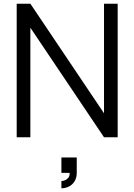

<svg xmlns="http://www.w3.org/2000/svg" viewBox="-20 -740 724 1035"><path d="M311 236Q319.2 236 329.8 232Q340.5 228 348.4 218.1Q356.3 208.2 355.3 191.7H311V109H393.7V191.7Q393.7 218.5 381.9 237.3Q370.2 256.2 351.3 265.6Q332.5 275 311 275ZM70 0V-720H143.7L540.7 -129.3V-720H614.3V0H540.7L143.7 -590.7V0Z"/></svg>

Font: Vela Sans GX ExtLt
Style: Regular
Weight: 200
Designer: Principal design: Mikhail Sharanda - project Manrope.
Design modification: Ravid Balaliev
Foundry: Mikhail Sharanda
Version: Version 1.001